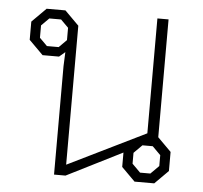

<svg xmlns="http://www.w3.org/2000/svg" viewBox="-45 -605 689 651"><g transform="rotate(5 299.5 -279.0)"><path d="M549 -111V-46L503 0H436L390 -46V-95L201 0H162V-369L164 -417L144 -400H88L40 -448V-510L88 -558H152L200 -510V-37L465 -167V-558H503V-157ZM166 -500 140 -526H100L74 -500V-458L100 -432H140L166 -458ZM515 -97 487 -125H452L424 -97V-60L452 -32H487L515 -60Z"/></g></svg>

Font: Chakra Petch ExtraLight
Style: Regular
Weight: 275
Designer: Katatrad Aksorn Co.,Ltd.
Foundry: Cadson Demak Co.,Ltd.
Version: Version 1.000; ttfautohint (v1.6)